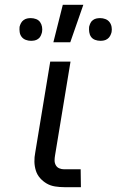

<svg xmlns="http://www.w3.org/2000/svg" viewBox="-20 -775 483 795"><path d="M315 0H246Q227 0 208 -3Q189 -6 173.5 -15Q158 -24 146 -37.5Q134 -51 128.5 -68.5Q123 -86 122.5 -105Q122 -124 126 -144L188 -520H272L208 -132Q206 -121 206 -110.5Q206 -100 211 -91Q216 -82 225.5 -78Q235 -74 246 -74H314ZM396 -606Q384 -606 373.5 -610Q363 -614 357 -622.5Q351 -631 349.5 -642Q348 -653 349 -664Q351 -672 354.5 -679.5Q358 -687 365 -692Q372 -697 379.5 -698.5Q387 -700 395 -700Q406 -700 416.5 -696Q427 -692 433.5 -683.5Q440 -675 442 -664Q444 -653 442 -642Q440 -634 436 -626.5Q432 -619 425 -614Q418 -609 410.5 -607.5Q403 -606 396 -606ZM108 -606Q97 -606 86.5 -610Q76 -614 69.5 -622.5Q63 -631 61.5 -642Q60 -653 61 -664Q63 -672 67 -679.5Q71 -687 78 -692Q85 -697 92.5 -698.5Q100 -700 107 -700Q119 -700 129.5 -696Q140 -692 146 -683.5Q152 -675 154 -664Q156 -653 154 -642Q152 -634 148.5 -626.5Q145 -619 138 -614Q131 -609 123.5 -607.5Q116 -606 108 -606ZM201 -600 240 -755H325L271 -600Z"/></svg>

Font: Iosevka Aile Oblique
Style: Regular
Weight: 400
Italic angle: -9°
Designer: Belleve Invis
Foundry: Belleve Invis
Version: Version 31.1.0; ttfautohint (v1.8.4)